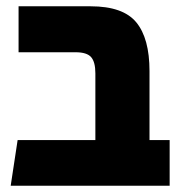

<svg xmlns="http://www.w3.org/2000/svg" viewBox="-20 -590 571 610"><path d="M455 -145H519V0H14L36 -145H283V-357Q283 -393 269.5 -408.5Q256 -424 220 -424H39V-570H268Q371 -570 413 -519Q455 -468 455 -364Z"/></svg>

Font: FiraGO ExtraBold
Style: Regular
Weight: 800
Designer: bBox Type
Foundry: bBox Type GmbH
Version: Version 1.001;PS 001.001;hotconv 1.0.88;makeotf.lib2.5.64775